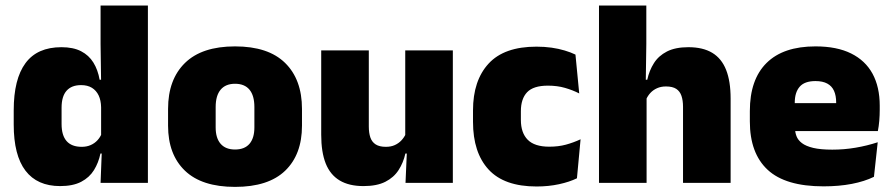

<svg xmlns="http://www.w3.org/2000/svg" viewBox="-20 -680 3320 714"><path d="M203.5 12Q118.5 12 74.8 -45.2Q31 -102.5 31 -217V-269.5Q31 -386 74.8 -445.2Q118.5 -504.5 208.5 -504.5Q252.5 -504.5 281.5 -489.5Q310.5 -474.5 327.2 -447.5Q344 -420.5 350.5 -383.5H396L356 -281Q355.5 -307 346.8 -325.2Q338 -343.5 321.8 -353.5Q305.5 -363.5 281.5 -363.5Q246 -363.5 227.5 -342.5Q209 -321.5 209 -279.5V-219Q209 -176.5 227.8 -155.2Q246.5 -134 284 -134Q302.5 -134 317.2 -140.5Q332 -147 342.5 -158.5Q353 -170 359 -185L402.5 -109H353.5Q346.5 -75 329.5 -47.5Q312.5 -20 282 -4Q251.5 12 203.5 12ZM354 0 359 -128.5 356 -153V-350V-372.5L354 -517V-659.5H530V0Z M854 15Q730.5 15 667.8 -45.2Q605 -105.5 605 -212.5V-275Q605 -384.5 668 -446Q731 -507.5 854 -507.5Q977.5 -507.5 1040.2 -446Q1103 -384.5 1103 -275V-212.5Q1103 -105.5 1040.5 -45.2Q978 15 854 15ZM854 -124Q889.5 -124 907.8 -145.2Q926 -166.5 926 -206V-282Q926 -324.5 907.8 -346.5Q889.5 -368.5 854 -368.5Q819 -368.5 800.5 -346.5Q782 -324.5 782 -282V-206Q782 -166.5 800.5 -145.2Q819 -124 854 -124Z M1351.5 -492.5V-209.5Q1351.5 -186 1357.2 -169Q1363 -152 1377 -143Q1391 -134 1415 -134Q1434 -134 1448.2 -140.5Q1462.5 -147 1472.8 -158Q1483 -169 1489 -182L1516 -109H1487.5Q1480 -75 1462.2 -47.5Q1444.5 -20 1413 -4Q1381.5 12 1331.5 12Q1278 12 1243 -9Q1208 -30 1191.2 -72.2Q1174.5 -114.5 1174.5 -179V-492.5ZM1664 -492.5V0H1488L1493.5 -126.5L1487 -144.5V-492.5Z M1975.5 13.5Q1855 13.5 1797 -49.5Q1739 -112.5 1739 -227V-269.5Q1739 -380.5 1797 -443.5Q1855 -506.5 1975 -506.5Q2004.5 -506.5 2031 -502.8Q2057.5 -499 2080 -492.2Q2102.5 -485.5 2120 -477L2134 -332.5Q2109.5 -345 2081 -353.2Q2052.5 -361.5 2017.5 -361.5Q1963.5 -361.5 1940.2 -337Q1917 -312.5 1917 -266.5V-234Q1917 -186 1942.5 -160.2Q1968 -134.5 2022.5 -134.5Q2056.5 -134.5 2084.2 -142Q2112 -149.5 2139 -162L2125.5 -17Q2098 -3.5 2059 5Q2020 13.5 1975.5 13.5Z M2520 0V-283Q2520 -306.5 2514.2 -323.5Q2508.5 -340.5 2494.8 -349.5Q2481 -358.5 2456.5 -358.5Q2438 -358.5 2423.5 -352Q2409 -345.5 2399 -334.8Q2389 -324 2383 -310.5L2347 -383.5H2387Q2394.5 -418 2411.8 -445.2Q2429 -472.5 2460.2 -488.5Q2491.5 -504.5 2540 -504.5Q2594 -504.5 2628.8 -483.5Q2663.5 -462.5 2680.2 -420.2Q2697 -378 2697 -313.5V0ZM2207.5 0V-659.5H2383.5V-516.5L2381 -345.5L2384.5 -331.5V0Z M3042.5 13Q2901 13 2834.8 -48.5Q2768.5 -110 2768.5 -228.5V-267Q2768.5 -384.5 2830.8 -446Q2893 -507.5 3012.5 -507.5Q3092 -507.5 3145 -481.2Q3198 -455 3224.8 -405.8Q3251.5 -356.5 3251.5 -287V-271.5Q3251.5 -251.5 3249.8 -230.8Q3248 -210 3244.5 -192.5H3086Q3088 -223 3088.8 -250Q3089.5 -277 3089.5 -298.5Q3089.5 -324.5 3081.5 -342.2Q3073.5 -360 3056.5 -369.2Q3039.5 -378.5 3012.5 -378.5Q2972 -378.5 2953.8 -357.5Q2935.5 -336.5 2935.5 -298V-253.5L2936.5 -234.5V-203.5Q2936.5 -188 2942 -173.5Q2947.5 -159 2962.2 -147.8Q2977 -136.5 3004.2 -130Q3031.5 -123.5 3075 -123.5Q3119.5 -123.5 3162 -130.8Q3204.5 -138 3244 -151L3230 -22.5Q3195.5 -5.5 3147.8 3.8Q3100 13 3042.5 13ZM2862 -192.5V-296.5H3209V-192.5Z"/></svg>

Font: Anek Gurmukhi Medium ExtraBold
Style: Regular
Weight: 800
Version: Version 1.003